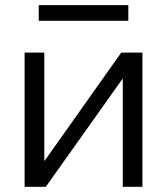

<svg xmlns="http://www.w3.org/2000/svg" viewBox="-20 -723 645 743"><path d="M75.2 0V-519.5H151.4V-101.6H153.3L449.2 -519.5H531.2V0H455.1V-418H454.1L157.2 0ZM129.9 -642.6V-703.1H476.6V-642.6Z"/></svg>

Font: GenEi M Gothic v2 Regular
Style: Regular
Weight: 400
Version: Version 2.0